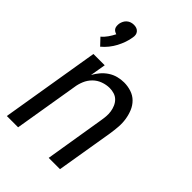

<svg xmlns="http://www.w3.org/2000/svg" viewBox="-225 -857 950 950"><g transform="rotate(45 250.0 -382.0)"><path d="M8 0 94 -520H173L159 -438Q170 -458 184.5 -475Q199 -492 218 -504.5Q237 -517 258.5 -522.5Q280 -528 301 -528Q327 -528 351.5 -520Q376 -512 393.5 -494.5Q411 -477 420.5 -454Q430 -431 434 -405.5Q438 -380 436 -353.5Q434 -327 430 -301L380 0H301L352 -312Q355 -329 356.5 -346Q358 -363 355.5 -379.5Q353 -396 346.5 -411Q340 -426 329 -437Q318 -448 302.5 -453Q287 -458 270 -458Q247 -458 223.5 -449.5Q200 -441 182.5 -423.5Q165 -406 155.5 -383Q146 -360 143 -337L87 0ZM92 -569 58 -605Q73 -618 84.5 -634.5Q96 -651 105 -669Q98 -671 91.5 -675Q85 -679 81.5 -685.5Q78 -692 77.5 -700Q77 -708 78 -716Q80 -726 84.5 -735Q89 -744 97 -751Q105 -758 114.5 -761Q124 -764 134 -764Q144 -764 152.5 -761Q161 -758 167 -751Q173 -744 174.5 -735Q176 -726 174 -716Q171 -696 164 -676Q157 -656 147 -637Q137 -618 123 -600.5Q109 -583 92 -569Z"/></g></svg>

Font: Iosevka Fixed
Style: Italic
Weight: 400
Italic angle: -9°
Monospace: yes
Designer: Belleve Invis
Foundry: Belleve Invis
Version: Version 33.2.4